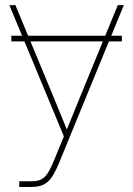

<svg xmlns="http://www.w3.org/2000/svg" viewBox="-20 -536 527 760"><path d="M462.4 -394.5H420.4L470.2 -515.6H446.3L396.5 -394.5H91.3L41 -515.6H17.1L67.4 -394.5H24.9V-372.1H76.7L232.9 3.9L195.3 95.2C165.5 168 150.9 181.6 99.1 181.6H56.2V204.1H99.1C161.6 204.1 183.1 184.1 216.3 103L411.1 -372.1H462.4ZM100.6 -372.1H387.2L301.8 -164.1L244.6 -23.4L187 -164.1Z"/></svg>

Font: Raveo Display Display Thin
Style: Regular
Weight: 100
Designer: Jakub Foglar, Rasmus Andersson (Inter)
Foundry: Jakubfoglar.com
Version: Version 1.100;Glyphs 3.2.3 (3260)